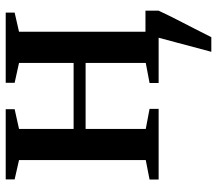

<svg xmlns="http://www.w3.org/2000/svg" viewBox="-63 -499 742 656"><g transform="rotate(-90 308.0 -171.0)"><path d="M459 180 507 0 490 -45H599.5V0Q585 31 569.2 62Q553.5 93 538 122.8Q522.5 152.5 509 180ZM22.5 0V-31L89 -44V-477L23 -492V-522.5H263V-492L195.5 -477V-290.5H421V-477L353 -492V-522.5H593V-492L527.5 -477V-44L594 -31V0H352.5V-31L421 -44V-249.5H195.5V-44L264 -31V0Z"/></g></svg>

Font: Merriweather 96pt Medium
Style: Regular
Weight: 500
Version: Version 2.100